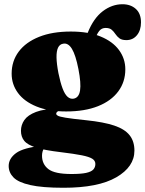

<svg xmlns="http://www.w3.org/2000/svg" viewBox="-20 -642 686 907"><path d="M387.5 -74Q319.5 -81 289.8 -86Q260 -91 252.8 -95.5Q245.5 -100 245.5 -104.5Q245.5 -109.5 249.5 -113.2Q253.5 -117 262 -120L257 -129.5Q189 -128 150.2 -113.2Q111.5 -98.5 95.2 -75.2Q79 -52 79 -24Q79 4 94.5 23.2Q110 42.5 151 55.2Q192 68 268.5 77Q330.5 84.5 365.8 91.5Q401 98.5 415.8 107.8Q430.5 117 430.5 132.5Q430.5 148 420.8 158.8Q411 169.5 386.5 174.8Q362 180 317 180Q238.5 180 208.5 156.8Q178.5 133.5 178.5 93.5Q178.5 83.5 181 74.2Q183.5 65 187.5 60.5L184.5 45.5Q90.5 55.5 55.8 81.2Q21 107 21 142Q21 173 43.8 196.2Q66.5 219.5 123 232.2Q179.5 245 280 245Q444 245 529.5 195.5Q615 146 615 69.5Q615 25.5 592.2 -3.2Q569.5 -32 519.8 -48.8Q470 -65.5 387.5 -74ZM376.5 -444.5 421.5 -441.5Q437 -481 448.5 -495.5Q460 -510 479 -510Q497.5 -510 507.5 -501.5Q517.5 -493 525.2 -481.2Q533 -469.5 544.2 -461Q555.5 -452.5 577 -452.5Q608 -452.5 627 -475.8Q646 -499 646 -536.5Q646 -578 621.5 -600Q597 -622 558.5 -622Q509 -622 465.5 -589Q422 -556 394.5 -487.5ZM572 -314.5Q572 -365 542.2 -405.5Q512.5 -446 455.2 -469.5Q398 -493 314.5 -493Q227.5 -493 164.8 -468Q102 -443 68.5 -398.2Q35 -353.5 35 -294Q35 -243.5 64.8 -203Q94.5 -162.5 152.2 -139Q210 -115.5 292.5 -115.5Q380 -115.5 442.5 -140.2Q505 -165 538.5 -210Q572 -255 572 -314.5ZM278 -435.5Q302 -440.5 319.8 -411.2Q337.5 -382 350.5 -315.5Q363.5 -248.5 358.2 -214.8Q353 -181 328.5 -176Q312.5 -173 299.2 -184.8Q286 -196.5 275.5 -224.5Q265 -252.5 256 -296.5Q247.5 -341 247 -370.8Q246.5 -400.5 254.2 -416.8Q262 -433 278 -435.5Z"/></svg>

Font: Fraunces Black
Style: Regular
Weight: 900
Version: Version 1.000;[b76b70a41]